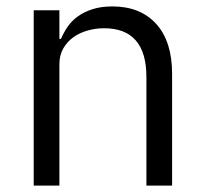

<svg xmlns="http://www.w3.org/2000/svg" viewBox="-20 -578 636 598"><path d="M85 -546H165V-457H170Q178 -476 190.5 -494.5Q203 -513 222.5 -527Q242 -541 268.5 -549.5Q295 -558 330 -558Q417 -558 466.5 -503.5Q516 -449 516 -348V0H436V-338Q436 -490 304 -490Q278 -490 253 -483Q228 -476 208.5 -462Q189 -448 177 -427Q165 -406 165 -378V0H85Z"/></svg>

Font: IBM Plex Sans Thai
Style: Regular
Weight: 400
Designer: Mike Abbink, Paul van der Laan, Pieter van Rosmalen, Ben Mitchell, Mark Frömberg
Foundry: Bold Monday
Version: Version 1.2